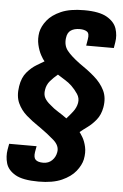

<svg xmlns="http://www.w3.org/2000/svg" viewBox="-75 -720 576 900"><g transform="rotate(5 212.5 -270.5)"><path d="M141 139Q66.5 139 31.2 118.5Q-4 98 -13 66.5Q-22 35 -16.5 2L-11.5 -25.5H117.5L112.5 3Q108.5 29 119.5 39Q130.5 49 155 49Q180 49 196.2 33.2Q212.5 17.5 216.5 -6Q222 -36 193 -61.8Q164 -87.5 123.5 -116Q119.5 -118.5 117.5 -120Q87.5 -140 60.5 -163.5Q33.5 -187 18.8 -219.2Q4 -251.5 11.5 -298.5Q18 -340 39.5 -365Q61 -390 84.5 -403.8Q108 -417.5 120 -425Q113 -432 102 -452Q91 -472 84.5 -499.8Q78 -527.5 83.5 -559Q89.5 -587.5 111.5 -615.2Q133.5 -643 175.8 -661.5Q218 -680 284.5 -680Q356 -680 391.8 -659.2Q427.5 -638.5 437.8 -607Q448 -575.5 442.5 -543L438 -515.5H308L313 -545Q318 -573 305.8 -581.5Q293.5 -590 271.5 -590Q246 -590 229.8 -579.2Q213.5 -568.5 210.5 -542.5Q206 -507.5 224.8 -483.8Q243.5 -460 284 -430Q323 -404 355.5 -376Q388 -348 404.8 -313.8Q421.5 -279.5 413.5 -234Q407 -198.5 388 -175Q369 -151.5 347.5 -136Q326 -120.5 312.5 -109Q317.5 -103 327.8 -85.8Q338 -68.5 344 -42.2Q350 -16 343.5 17Q337.5 44.5 315 72.8Q292.5 101 250 120Q207.5 139 141 139ZM245 -167.5Q258.5 -182 274 -202Q289.5 -222 293.5 -244.5Q297.5 -267 284.5 -286.5Q271.5 -306 255 -322Q240.5 -336 221.8 -347.2Q203 -358.5 188 -368.5Q168.5 -352.5 153 -334.5Q137.5 -316.5 134 -292.5Q130 -270 138.5 -254.2Q147 -238.5 166 -223.5Q183 -208 205 -194.5Q227 -181 245 -167.5Z"/></g></svg>

Font: Anybody Condensed ExtraBold
Style: Italic
Weight: 800
Width: 3
Italic angle: -10°
Designer: Tyler Finck
Foundry: Etcetera Type Company
Version: Version 1.010; ttfautohint (v1.8.3) -l 8 -r 50 -G 200 -x 14 